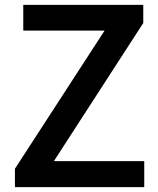

<svg xmlns="http://www.w3.org/2000/svg" viewBox="-20 -760 647 784"><path d="M407 -635 41 -71V4H569V-102H200L565 -666V-740H75V-635Z"/></svg>

Font: Bithumb Trading Sans Semibold
Style: Regular
Weight: 600
Designer: HamHyungwon
Foundry: Bithumb
Version: Version 1.100;Glyphs 3.1.2 (3151)